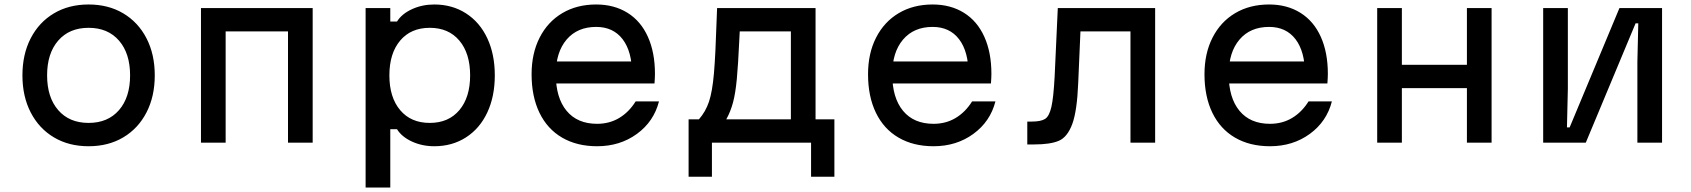

<svg xmlns="http://www.w3.org/2000/svg" viewBox="-20 -636 7540 856"><path d="M80 -300Q80 -394 117 -465.5Q154 -537 220.5 -576.5Q287 -616 375 -616Q463 -616 529.5 -576.5Q596 -537 633 -465.5Q670 -394 670 -300Q670 -206 633 -134.5Q596 -63 529.5 -23.5Q463 16 375 16Q287 16 220.5 -23.5Q154 -63 117 -134.5Q80 -206 80 -300ZM560 -300Q560 -398 510.5 -455Q461 -512 375 -512Q289 -512 239.5 -455Q190 -398 190 -300Q190 -202 239.5 -145Q289 -88 375 -88Q461 -88 510.5 -145Q560 -202 560 -300Z M876 -600H1374V0H1264V-496H986V0H876Z M1610 -600H1720V-540H1750Q1771 -574 1816.5 -595Q1862 -616 1916 -616Q1996 -616 2057.5 -576.5Q2119 -537 2152.5 -465.5Q2186 -394 2186 -300Q2186 -206 2152.5 -134.5Q2119 -63 2057.5 -23.5Q1996 16 1916 16Q1862 16 1816.5 -5Q1771 -26 1750 -60H1720V200H1610ZM2076 -300Q2076 -398 2028 -455Q1980 -512 1896 -512Q1812 -512 1764 -455Q1716 -398 1716 -300Q1716 -202 1764 -145Q1812 -88 1896 -88Q1980 -88 2028 -145Q2076 -202 2076 -300Z M2835 -362 2798 -305Q2798 -406 2756 -461Q2714 -516 2638 -516Q2554 -516 2506 -459.5Q2458 -403 2458 -305Q2458 -200 2506 -142Q2554 -84 2642 -84Q2697 -84 2740.5 -110Q2784 -136 2814 -184H2918Q2895 -94 2819.5 -39Q2744 16 2642 16Q2552 16 2486 -22.5Q2420 -61 2385 -133.5Q2350 -206 2350 -305Q2350 -398 2386 -468.5Q2422 -539 2487 -577.5Q2552 -616 2638 -616Q2718 -616 2777.5 -579Q2837 -542 2868.5 -472Q2900 -402 2900 -307Q2900 -292 2898 -264H2435V-362Z M3050 -104H3096Q3126 -138 3141 -183Q3156 -228 3163 -309Q3170 -390 3175 -548Q3176 -574 3177 -600H3616V-104H3700V152H3596V0H3154V152H3050ZM3506 -104V-496H3278L3276 -457Q3271 -348 3265 -284Q3259 -220 3248 -179Q3237 -138 3218 -104Z M4335 -362 4298 -305Q4298 -406 4256 -461Q4214 -516 4138 -516Q4054 -516 4006 -459.5Q3958 -403 3958 -305Q3958 -200 4006 -142Q4054 -84 4142 -84Q4197 -84 4240.5 -110Q4284 -136 4314 -184H4418Q4395 -94 4319.5 -39Q4244 16 4142 16Q4052 16 3986 -22.5Q3920 -61 3885 -133.5Q3850 -206 3850 -305Q3850 -398 3886 -468.5Q3922 -539 3987 -577.5Q4052 -616 4138 -616Q4218 -616 4277.5 -579Q4337 -542 4368.5 -472Q4400 -402 4400 -307Q4400 -292 4398 -264H3935V-362Z M4560 -94H4580Q4621 -94 4639.5 -106Q4658 -118 4667.5 -159.5Q4677 -201 4682 -296L4696 -600H5130V0H5020V-496H4797L4787 -266Q4782 -141 4760.5 -83Q4739 -25 4701 -8.5Q4663 8 4590 8H4560Z M5835 -362 5798 -305Q5798 -406 5756 -461Q5714 -516 5638 -516Q5554 -516 5506 -459.5Q5458 -403 5458 -305Q5458 -200 5506 -142Q5554 -84 5642 -84Q5697 -84 5740.5 -110Q5784 -136 5814 -184H5918Q5895 -94 5819.5 -39Q5744 16 5642 16Q5552 16 5486 -22.5Q5420 -61 5385 -133.5Q5350 -206 5350 -305Q5350 -398 5386 -468.5Q5422 -539 5487 -577.5Q5552 -616 5638 -616Q5718 -616 5777.5 -579Q5837 -542 5868.5 -472Q5900 -402 5900 -307Q5900 -292 5898 -264H5435V-362Z M6120 -600H6230V-347H6520V-600H6630V0H6520V-243H6230V0H6120Z M6860 -600H6970V-240L6966 -68H6978L7200 -600H7390V0H7280V-360L7284 -532H7272L7050 0H6860Z"/></svg>

Font: Martian Mono sWd Rg
Style: Regular
Weight: 400
Width: 6
Monospace: yes
Designer: Roman Shamin
Foundry: Evil Martians
Version: Version 1.000